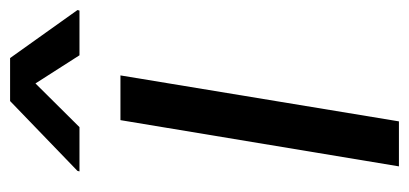

<svg xmlns="http://www.w3.org/2000/svg" viewBox="-231 -564 795 373"><g transform="rotate(-90 166.5 -377.5)"><path d="M29.8 0 119.6 -541H206.5L117.2 0ZM106 -620.6H20L21 -624.5L156.7 -755.4H240.2L333.5 -624.5L332.5 -620.6H245.6L190.9 -706.1Z"/></g></svg>

Font: Inter 17pt
Style: Italic
Weight: 400
Italic angle: -9.3988°
Version: Version 4.001;git-66647c0bb